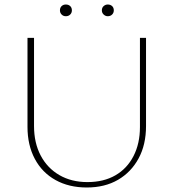

<svg xmlns="http://www.w3.org/2000/svg" viewBox="-20 -826 768 852"><path d="M365 6Q286 6 226.5 -27Q167 -60 134.5 -121Q102 -182 102 -263V-658H131V-267Q131 -192 160.5 -136Q190 -80 243.5 -49Q297 -18 368 -18Q440 -18 492 -48Q544 -78 572.5 -133.5Q601 -189 601 -262V-658H628V-267Q628 -184 595 -123Q562 -62 503.5 -28Q445 6 365 6ZM272 -754Q261 -754 253.5 -761.5Q246 -769 246 -780Q246 -792 253.5 -799Q261 -806 272 -806Q284 -806 291.5 -799Q299 -792 299 -780Q299 -769 291.5 -761.5Q284 -754 272 -754ZM458 -754Q448 -754 440 -761.5Q432 -769 432 -780Q432 -792 440 -799Q448 -806 458 -806Q470 -806 477.5 -799Q485 -792 485 -780Q485 -769 477.5 -761.5Q470 -754 458 -754Z"/></svg>

Font: Ysabeau Office Thin
Style: Regular
Weight: 250
Designer: Christian Thalmann (Catharsis Fonts)
Version: Version 2.001;gftools[0.9.30]; featfreeze: tnum,lnum,ss02